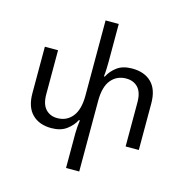

<svg xmlns="http://www.w3.org/2000/svg" viewBox="-138 -888 1206 1252"><g transform="rotate(15 465.5 -262.0)"><path d="M670 -502Q753 -502 800.5 -455Q848 -408 848 -314V0H759V-297Q759 -365 729 -397Q699 -429 649 -429Q586 -429 547.5 -382.5Q509 -336 509 -241V236H420V-1Q420 -22 422 -43.5Q424 -65 427 -87H420Q401 -49 361.5 -19.5Q322 10 259 10Q177 10 129.5 -37.5Q82 -85 82 -178V-492H171V-195Q171 -128 201 -95.5Q231 -63 280 -63Q343 -63 381.5 -110.5Q420 -158 420 -252V-760H509V-508Q509 -483 508 -457Q507 -431 504 -405H510Q530 -445 568.5 -473.5Q607 -502 670 -502Z"/></g></svg>

Font: Noto Sans Living
Style: Regular
Weight: 400
Designer: Monotype Design Team
Foundry: Monotype Imaging Inc.
Version: Version 2.013; ttfautohint (v1.8.4.7-5d5b)